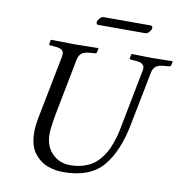

<svg xmlns="http://www.w3.org/2000/svg" viewBox="-88 -891 937 984"><g transform="rotate(10 380.0 -399.0)"><path d="M306 10Q286 10 266.5 7Q247 4 225.5 -3.5Q204 -11 186.5 -24.5Q169 -38 154.5 -56.5Q140 -75 132 -103Q124 -131 124 -166Q124 -198 131 -236L197 -572Q198 -579 198 -585Q198 -600 187.5 -607Q177 -614 153 -616L128 -618Q120 -618 122 -626L125 -645L128 -647Q218 -645 249 -645Q282 -645 372 -647L374 -645L370 -626Q368 -618 361 -618L336 -616Q306 -614 292.5 -603.5Q279 -593 274 -572L215 -269Q203 -201 203 -171Q203 -116 230 -81Q270 -31 334 -31Q368 -31 396.5 -39Q425 -47 446 -60Q467 -73 484 -93Q501 -113 512.5 -133Q524 -153 533.5 -179.5Q543 -206 548.5 -227.5Q554 -249 559 -277L616 -570Q618 -578 618 -584Q618 -594 613 -601Q608 -608 598.5 -611.5Q589 -615 573 -616L547 -618Q539 -618 541 -626L545 -645L547 -647Q637 -645 652 -645Q668 -645 758 -647L760 -645L756 -626Q754 -618 747 -618L722 -616Q692 -614 678 -603Q664 -592 660 -570L606 -295Q578 -147 511 -68.5Q444 10 306 10ZM596 -764H352Q339 -764 342 -779Q344 -788 353 -798Q362 -808 370 -808H615Q629 -808 627 -794Q625 -784 615.5 -774Q606 -764 596 -764Z"/></g></svg>

Font: Linux Libertine O
Style: Italic
Weight: 400
Italic angle: -12°
Designer: Philipp H. Poll
Foundry: Philipp H. Poll
Version: Version 5.1.6